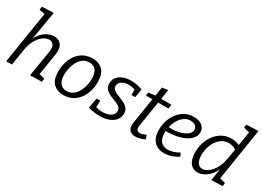

<svg xmlns="http://www.w3.org/2000/svg" viewBox="-18 -1509 3086 2256"><g transform="rotate(30 1524.5 -381.5)"><path d="M373 3 430 -346Q440 -409 420.5 -441Q401 -473 362 -473Q325 -473 283 -445Q241 -417 207 -358Q173 -299 158 -207L126 0H48L160 -706L84 -721L91 -765L248 -772L183 -388Q226 -468 283.5 -502.5Q341 -537 392 -537Q454 -537 489 -492Q524 -447 510 -361L463 -65L538 -46L531 -1Z M915 -537Q999 -537 1051 -486Q1103 -435 1103 -322Q1103 -261 1085.5 -202Q1068 -143 1033.5 -95Q999 -47 946.5 -19Q894 9 824 9Q741 9 689 -41.5Q637 -92 637 -206Q637 -267 654 -326.5Q671 -386 706 -433.5Q741 -481 793 -509Q845 -537 915 -537ZM904 -477Q856 -477 820.5 -452Q785 -427 762 -386.5Q739 -346 727.5 -299Q716 -252 716 -207Q716 -132 746 -91.5Q776 -51 835 -51Q882 -51 917.5 -75.5Q953 -100 976.5 -141Q1000 -182 1011.5 -229.5Q1023 -277 1023 -322Q1023 -397 993.5 -437Q964 -477 904 -477Z M1319 9Q1243 9 1162 -13L1187 -151H1237L1233 -62Q1254 -56 1276.5 -52Q1299 -48 1323 -48Q1364 -48 1398.5 -59.5Q1433 -71 1454 -92.5Q1475 -114 1475 -145Q1476 -174 1458 -192.5Q1440 -211 1411.5 -223.5Q1383 -236 1351 -248Q1319 -260 1290.5 -276Q1262 -292 1244 -317.5Q1226 -343 1227 -383Q1227 -431 1254.5 -465.5Q1282 -500 1329 -518.5Q1376 -537 1435 -537Q1508 -537 1592 -508L1571 -392H1521L1519 -468Q1497 -474 1476 -477.5Q1455 -481 1436 -481Q1381 -481 1343 -457Q1305 -433 1305 -393Q1305 -366 1323 -348Q1341 -330 1369.5 -317.5Q1398 -305 1430 -292.5Q1462 -280 1491 -263.5Q1520 -247 1538 -221Q1556 -195 1555 -155Q1554 -105 1523.5 -68Q1493 -31 1440 -11Q1387 9 1319 9Z M1928 -25Q1857 9 1802 9Q1756 9 1728.5 -15.5Q1701 -40 1701 -92Q1701 -101 1702 -108.5Q1703 -116 1704 -125L1759 -472H1671L1678 -516L1768 -529L1787 -647L1866 -659L1846 -528H1985L1976 -472H1837L1782 -130Q1782 -126 1781 -119.5Q1780 -113 1780 -106Q1780 -77 1793 -65Q1806 -53 1828 -53Q1845 -53 1865.5 -59.5Q1886 -66 1909 -77Z M2191 9Q2138 9 2095.5 -13Q2053 -35 2028.5 -81.5Q2004 -128 2004 -202Q2004 -265 2023 -325Q2042 -385 2079 -432.5Q2116 -480 2168 -508.5Q2220 -537 2286 -537Q2360 -537 2401 -503Q2442 -469 2442 -415Q2442 -370 2413.5 -335Q2385 -300 2336.5 -276Q2288 -252 2229 -239.5Q2170 -227 2108 -227Q2092 -227 2080 -228Q2080 -216 2080 -203Q2080 -123 2114.5 -86Q2149 -49 2207 -49Q2278 -49 2361 -96L2381 -51Q2284 9 2191 9ZM2275 -479Q2227 -479 2189 -451.5Q2151 -424 2125.5 -380Q2100 -336 2089 -284Q2106 -283 2125 -283Q2167 -283 2209.5 -291Q2252 -299 2287.5 -315Q2323 -331 2344.5 -354.5Q2366 -378 2366 -408Q2366 -439 2342 -459Q2318 -479 2275 -479Z M2645 9Q2607 9 2575 -11.5Q2543 -32 2524 -75.5Q2505 -119 2505 -187Q2505 -259 2527 -322.5Q2549 -386 2588.5 -434.5Q2628 -483 2681 -510Q2734 -537 2797 -537Q2823 -537 2850.5 -531.5Q2878 -526 2907 -514L2937 -703L2858 -723L2865 -766L3025 -772L2913 -65L2990 -46L2983 -1L2833 4L2858 -153Q2817 -70 2757.5 -30.5Q2698 9 2645 9ZM2673 -56Q2709 -56 2751 -85Q2793 -114 2827 -173.5Q2861 -233 2876 -324L2896 -447Q2845 -476 2795 -476Q2734 -476 2686.5 -437Q2639 -398 2612 -334Q2585 -270 2585 -195Q2585 -122 2610 -89Q2635 -56 2673 -56Z"/></g></svg>

Font: Bitter
Style: Italic
Weight: 400
Italic angle: -9°
Designer: Sol Matas, and Bitter project Authors
Foundry: Sol Matas
Version: Version 2.001